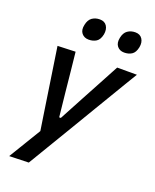

<svg xmlns="http://www.w3.org/2000/svg" viewBox="-166 -818 892 1107"><g transform="rotate(20 280.0 -264.0)"><path d="M29 195.5Q58 147.5 88.8 97Q119.5 46.5 148.5 -1.5Q141.5 -48 134.2 -95.2Q127 -142.5 120 -189L106.5 -278.5Q98.5 -332 90 -387.8Q81.5 -443.5 73.5 -497L183 -501Q189.5 -440 195.5 -382.2Q201.5 -324.5 207.5 -263.5L223.5 -113H233.5L314 -263.5Q346.5 -323.5 377.2 -380.8Q408 -438 439.5 -497H560.5Q536.5 -457 514 -419.8Q491.5 -382.5 464.8 -337.5Q438 -292.5 400.5 -230L317 -90Q260 5 220.2 71.5Q180.5 138 148 192ZM447 -592Q419.5 -592 404 -611.2Q388.5 -630.5 395.5 -664Q402 -696 422 -710Q442 -724 469 -724Q498.5 -724 512.2 -703Q526 -682 520 -651Q513 -617 493.5 -604.5Q474 -592 447 -592ZM229.5 -592Q202 -592 186.2 -611.2Q170.5 -630.5 178 -664Q184.5 -696 204.2 -710Q224 -724 251.5 -724Q281 -724 294.5 -703Q308 -682 302.5 -651Q295.5 -617 276 -604.5Q256.5 -592 229.5 -592Z"/></g></svg>

Font: Commissioner Medium
Style: Italic
Weight: 500
Italic angle: -12°
Designer: Kostas Bartsokas
Foundry: Kostas Bartsokas
Version: Version 1.000; ttfautohint (v1.8.3)